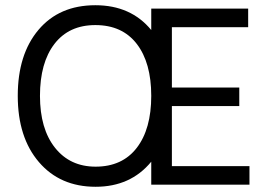

<svg xmlns="http://www.w3.org/2000/svg" viewBox="-20 -707 1023 735"><path d="M133 -340Q133 -214 190.5 -141.5Q248 -69 346 -69Q448 -69 503.5 -141Q559 -213 559 -340Q559 -467 503.5 -539Q448 -611 345 -611Q244 -611 188.5 -539Q133 -467 133 -340ZM935 0H559V-88Q480 8 346 8Q210 8 129 -86.5Q48 -181 48 -340Q48 -499 127.5 -593Q207 -687 345 -687Q481 -687 559 -592V-674H930V-603H638V-372H896V-301H638V-71H935Z"/></svg>

Font: Hind Guntur
Style: Regular
Weight: 400
Designer: Manushi Parikh, Hitesh Malaviya
Foundry: Indian Type Foundry
Version: Version 1.002;PS 1.0;hotconv 1.0.86;makeotf.lib2.5.63406; tt